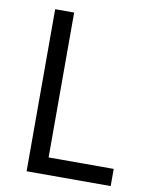

<svg xmlns="http://www.w3.org/2000/svg" viewBox="-80 -759 632 817"><g transform="rotate(10 235.5 -350.0)"><path d="M455.1 0H91.8V-700.2H173.8V-74.2H455.1Z"/></g></svg>

Font: Segoe UI Historic
Style: Regular
Weight: 400
Foundry: Microsoft Corporation
Version: Version 1.03